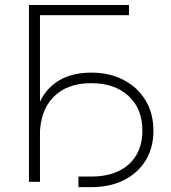

<svg xmlns="http://www.w3.org/2000/svg" viewBox="-20 -748 705 790"><path d="M510.7 -727.5V-685.5H144.5V0H99.1V-727.5ZM302.7 22V-21.5H355Q454.1 -21.5 510 -72Q565.9 -122.6 565.9 -210.4Q565.9 -300.3 509 -353Q452.1 -405.8 355 -405.8Q255.9 -405.8 200 -348.6Q144 -291.5 144 -189.9H116.7Q116.7 -271.5 144.3 -329.3Q171.9 -387.2 225.1 -418.2Q278.3 -449.2 355.5 -449.2Q431.2 -449.2 488.8 -418.9Q546.4 -388.7 578.9 -335Q611.3 -281.2 611.3 -210.4Q611.3 -140.6 579.6 -88.4Q547.9 -36.1 490.2 -7.1Q432.6 22 355 22Z"/></svg>

Font: Inter 18pt ExtraLight
Style: Regular
Weight: 250
Designer: Rasmus Andersson
Foundry: rsms
Version: Version 4.001;git-66647c0bb